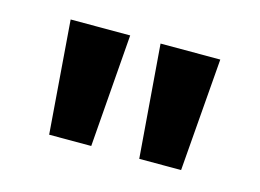

<svg xmlns="http://www.w3.org/2000/svg" viewBox="-48 -740 534 394"><g transform="rotate(15 219.0 -543.0)"><path d="M187 -663.1 168.5 -423.3H79.1L60.5 -663.1ZM378.4 -663.1 359.4 -423.3H270.5L251.5 -663.1Z"/></g></svg>

Font: Bpm'online Open Sans
Style: Bold
Weight: 700
Foundry: Ascender Corporation
Version: Version 1.10